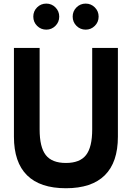

<svg xmlns="http://www.w3.org/2000/svg" viewBox="-20 -1011 718 1046"><path d="M55.9 -750H195.9V-305.9Q195.9 -209.1 229.5 -166.1Q263.2 -123.2 339.1 -123.2Q415 -123.2 448.6 -166.1Q482.3 -209.1 482.3 -305.9V-750H622.3V-266.4Q622.3 -126.8 550.9 -56.1Q479.5 14.5 339.1 14.5Q198.6 14.5 127.3 -56.1Q55.9 -126.8 55.9 -266.4ZM446.8 -849.5Q417.3 -849.5 396.6 -870.2Q375.9 -890.9 375.9 -920.5Q375.9 -950 396.6 -970.7Q417.3 -991.4 446.8 -991.4Q475.9 -991.4 496.6 -970.7Q517.3 -950 517.3 -920.5Q517.3 -890.9 496.6 -870.2Q475.9 -849.5 446.8 -849.5ZM232.3 -849.5Q202.7 -849.5 182 -870.2Q161.4 -890.9 161.4 -920.5Q161.4 -950 182 -970.7Q202.7 -991.4 232.3 -991.4Q261.4 -991.4 282 -970.7Q302.7 -950 302.7 -920.5Q302.7 -890.9 282 -870.2Q261.4 -849.5 232.3 -849.5Z"/></svg>

Font: Spartan MB
Style: Bold
Weight: 700
Designer: Matt Bailey, Mirko Velimirovic
Foundry: Matt Bailey
Version: Version 1.005